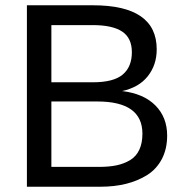

<svg xmlns="http://www.w3.org/2000/svg" viewBox="-20 -708 707 728"><path d="M613.8 -193.8Q613.8 -143.6 593.8 -105.2Q573.7 -66.9 538.1 -44.4Q502.4 -22 458 -11Q413.6 0 360.8 0H82V-688H332Q574.2 -688 574.2 -521Q574.2 -461.9 540.5 -419.2Q506.8 -376.5 442.9 -362.8Q524.9 -353 569.3 -308.1Q613.8 -263.2 613.8 -193.8ZM480 -509.8Q480 -564 443.1 -588.4Q406.2 -612.8 332 -612.8H174.8V-396H332Q410.6 -396 445.3 -425.3Q480 -454.6 480 -509.8ZM520 -201.2Q520 -323.2 349.1 -323.2H174.8V-75.2H356Q394 -75.2 422.6 -81.3Q451.2 -87.4 473.9 -101.3Q496.6 -115.2 508.3 -140.4Q520 -165.5 520 -201.2Z"/></svg>

Font: Libra Sans Modern
Style: Regular
Weight: 400
Foundry: Stefan Peev, Context Ltd
Version: Version 1.000